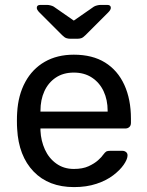

<svg xmlns="http://www.w3.org/2000/svg" viewBox="-20 -753 600 783"><path d="M282 10Q178 10 117 -53.5Q56 -117 50 -227Q49 -240 49 -260.5Q49 -281 50 -294Q54 -365 83 -418.5Q112 -472 162.5 -501Q213 -530 281 -530Q357 -530 408.5 -498Q460 -466 487 -407Q514 -348 514 -269V-252Q514 -241 507.5 -235Q501 -229 491 -229H145Q145 -228 145 -225Q145 -222 145 -220Q147 -179 163 -143.5Q179 -108 209.5 -86Q240 -64 281 -64Q317 -64 341 -75Q365 -86 380 -99.5Q395 -113 400 -121Q409 -133 414 -135.5Q419 -138 430 -138H479Q488 -138 494.5 -132.5Q501 -127 500 -117Q499 -102 484 -80.5Q469 -59 441.5 -38Q414 -17 373.5 -3.5Q333 10 282 10ZM145 -298H419V-301Q419 -346 402.5 -381Q386 -416 355 -436.5Q324 -457 281 -457Q238 -457 207.5 -436.5Q177 -416 161 -381Q145 -346 145 -301ZM266 -595Q258 -595 250.5 -597.5Q243 -600 233 -610L141 -702Q130 -713 130 -721Q130 -733 145 -733H171Q178 -733 186 -731Q194 -729 199 -726L281 -669L363 -726Q368 -729 376 -731Q384 -733 391 -733H417Q432 -733 432 -721Q432 -713 421 -702L329 -610Q319 -600 312 -597.5Q305 -595 296 -595Z"/></svg>

Font: Rubik Light
Style: Regular
Weight: 400
Version: Version 2.101